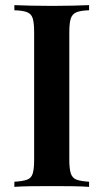

<svg xmlns="http://www.w3.org/2000/svg" viewBox="-20 -728 404 748"><path d="M327 -708V-688Q295 -687 278.5 -680.5Q262 -674 256 -656.5Q250 -639 250 -602V-106Q250 -70 256 -52Q262 -34 278.5 -28Q295 -22 327 -20V0Q302 -2 263 -2.5Q224 -3 184 -3Q139 -3 100 -2.5Q61 -2 36 0V-20Q69 -22 85.5 -28Q102 -34 107.5 -52Q113 -70 113 -106V-602Q113 -639 107.5 -656.5Q102 -674 85.5 -680.5Q69 -687 36 -688V-708Q61 -707 100 -706Q139 -705 184 -705Q224 -705 263 -706Q302 -707 327 -708Z"/></svg>

Font: Playfair Display SemiBold
Style: Regular
Weight: 600
Designer: Claus Eggers Sørensen
Foundry: Claus Eggers Sørensen
Version: Version 1.203